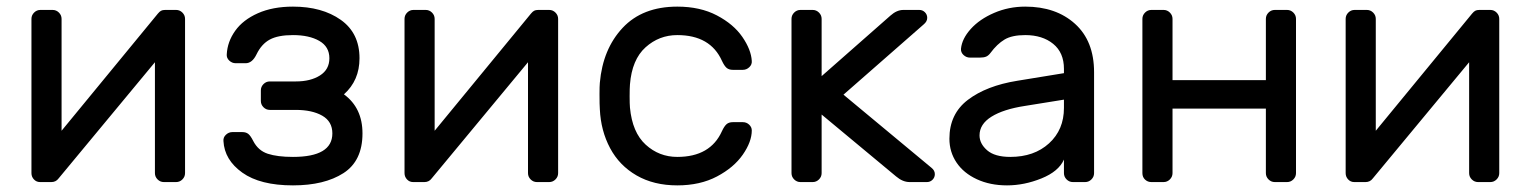

<svg xmlns="http://www.w3.org/2000/svg" viewBox="-20 -550 4624 580"><path d="M448 -27V-362L157 -11Q149 0 135 0H101Q90 0 82.5 -8Q75 -16 75 -27V-493Q75 -504 83 -512Q91 -520 102 -520H139Q150 -520 158 -512Q166 -504 166 -493V-155L457 -509Q462 -515 466.5 -517.5Q471 -520 479 -520H512Q523 -520 531 -512Q539 -504 539 -493V-27Q539 -16 531 -8Q523 0 512 0H475Q464 0 456 -8Q448 -16 448 -27Z M984 -147Q984 -183 953.5 -200.5Q923 -218 873 -218H795Q784 -218 776 -226Q768 -234 768 -245V-277Q768 -288 776 -296Q784 -304 795 -304H874Q918 -304 946.5 -322Q975 -340 975 -374Q975 -409 944.5 -426.5Q914 -444 865 -444Q820 -444 795 -430.5Q770 -417 755 -386Q742 -359 722 -359H692Q681 -359 672.5 -367Q664 -375 665 -386Q667 -424 690.5 -457Q714 -490 759 -510Q804 -530 865 -530Q953 -530 1009.5 -490Q1066 -450 1066 -374Q1066 -307 1019 -265Q1075 -224 1075 -147Q1075 -64 1017.5 -27Q960 10 865 10Q766 10 712 -28.5Q658 -67 655 -124Q654 -135 662.5 -143Q671 -151 682 -151H712Q723 -151 730 -145.5Q737 -140 745 -124Q760 -95 789 -85.5Q818 -76 865 -76Q984 -76 984 -147Z M1575 -27V-362L1284 -11Q1276 0 1262 0H1228Q1217 0 1209.5 -8Q1202 -16 1202 -27V-493Q1202 -504 1210 -512Q1218 -520 1229 -520H1266Q1277 -520 1285 -512Q1293 -504 1293 -493V-155L1584 -509Q1589 -515 1593.5 -517.5Q1598 -520 1606 -520H1639Q1650 -520 1658 -512Q1666 -504 1666 -493V-27Q1666 -16 1658 -8Q1650 0 1639 0H1602Q1591 0 1583 -8Q1575 -16 1575 -27Z M1791 0ZM2161 -154Q2168 -169 2175 -175Q2182 -181 2194 -181H2224Q2235 -181 2243 -173.5Q2251 -166 2251 -156Q2251 -122 2224 -83Q2197 -44 2146 -17Q2095 10 2026 10Q1955 10 1903 -20Q1851 -50 1823 -102.5Q1795 -155 1792 -220Q1791 -232 1791 -266Q1791 -290 1792 -300Q1801 -402 1861 -466Q1921 -530 2026 -530Q2095 -530 2145.5 -503.5Q2196 -477 2222.5 -438.5Q2249 -400 2251 -366Q2252 -355 2243.5 -347Q2235 -339 2224 -339H2194Q2182 -339 2175 -345Q2168 -351 2161 -366Q2126 -444 2026 -444Q1971 -444 1930 -407Q1889 -370 1883 -295Q1882 -284 1882 -259Q1882 -236 1883 -225Q1890 -150 1930.5 -113Q1971 -76 2026 -76Q2126 -76 2161 -154Z M2670 -503Q2689 -520 2709 -520H2757Q2767 -520 2774 -513Q2781 -506 2781 -496Q2781 -485 2770 -476L2528 -264L2794 -43Q2804 -35 2804 -24Q2804 -14 2797 -7Q2790 0 2780 0H2728Q2707 0 2687 -17L2462 -204V-27Q2462 -16 2454 -8Q2446 0 2435 0H2398Q2387 0 2379 -8Q2371 -16 2371 -27V-493Q2371 -504 2379 -512Q2387 -520 2398 -520H2435Q2446 -520 2454 -512Q2462 -504 2462 -493V-320Z M2848 0ZM3194 -329V-342Q3194 -391 3161.5 -417.5Q3129 -444 3077 -444Q3037 -444 3014.5 -430.5Q2992 -417 2972 -390Q2966 -382 2959 -379Q2952 -376 2940 -376H2910Q2899 -376 2890.5 -384Q2882 -392 2883 -403Q2886 -433 2912.5 -462.5Q2939 -492 2983 -511Q3027 -530 3077 -530Q3170 -530 3227.5 -478Q3285 -426 3285 -332V-27Q3285 -16 3277 -8Q3269 0 3258 0H3221Q3210 0 3202 -8Q3194 -16 3194 -27V-68Q3178 -32 3126 -11Q3074 10 3022 10Q2971 10 2931 -8.5Q2891 -27 2869.5 -59Q2848 -91 2848 -131Q2848 -206 2904 -248.5Q2960 -291 3053 -306ZM3194 -249 3076 -230Q3011 -220 2975 -197.5Q2939 -175 2939 -141Q2939 -116 2962 -96Q2985 -76 3032 -76Q3104 -76 3149 -117Q3194 -158 3194 -224Z M3895 -493V-27Q3895 -16 3887 -8Q3879 0 3868 0H3831Q3820 0 3812 -8Q3804 -16 3804 -27V-222H3522V-27Q3522 -16 3514 -8Q3506 0 3495 0H3458Q3447 0 3439 -7.5Q3431 -15 3431 -27V-493Q3431 -504 3439 -512Q3447 -520 3458 -520H3495Q3506 -520 3514 -512Q3522 -504 3522 -493V-308H3804V-493Q3804 -504 3812 -512Q3820 -520 3831 -520H3868Q3879 -520 3887 -512Q3895 -504 3895 -493Z M4418 -27V-362L4127 -11Q4119 0 4105 0H4071Q4060 0 4052.5 -8Q4045 -16 4045 -27V-493Q4045 -504 4053 -512Q4061 -520 4072 -520H4109Q4120 -520 4128 -512Q4136 -504 4136 -493V-155L4427 -509Q4432 -515 4436.5 -517.5Q4441 -520 4449 -520H4482Q4493 -520 4501 -512Q4509 -504 4509 -493V-27Q4509 -16 4501 -8Q4493 0 4482 0H4445Q4434 0 4426 -8Q4418 -16 4418 -27Z"/></svg>

Font: Hezaedrus
Style: Regular
Weight: 400
Designer: Hubert & Fischer
Foundry: Hubert & Fischer
Version: Version 1.10;September 3, 2019;FontCreator 11.5.0.2425 64-bi